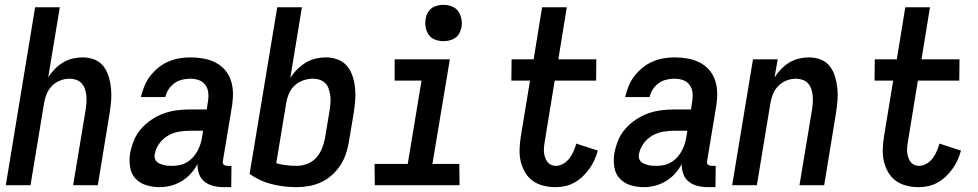

<svg xmlns="http://www.w3.org/2000/svg" viewBox="-20 -765 4040 793"><path d="M4 0 125 -735H227L179 -445Q190 -463 206 -479.5Q222 -496 240.5 -507Q259 -518 280 -523Q301 -528 321 -528Q347 -528 370 -519Q393 -510 407.5 -491Q422 -472 429 -448.5Q436 -425 438.5 -400.5Q441 -376 439 -350Q437 -324 433 -299L384 0H282L334 -313Q336 -327 337 -342Q338 -357 336.5 -371Q335 -385 330.5 -398Q326 -411 317 -421Q308 -431 294.5 -435.5Q281 -440 267 -440Q248 -440 228.5 -432.5Q209 -425 194.5 -410Q180 -395 172.5 -376.5Q165 -358 162 -339L106 0Z M639 8Q611 8 584.5 0Q558 -8 540 -27Q522 -46 517.5 -74Q513 -102 517 -130Q522 -157 532.5 -183.5Q543 -210 562 -232Q581 -254 605.5 -270.5Q630 -287 656.5 -296.5Q683 -306 710.5 -309.5Q738 -313 765 -313H834L839 -347Q842 -365 840 -383Q838 -401 828 -414.5Q818 -428 801.5 -434Q785 -440 766 -440Q750 -440 732.5 -436Q715 -432 700.5 -421.5Q686 -411 676 -395.5Q666 -380 663 -364H562Q567 -386 576 -408.5Q585 -431 600 -450.5Q615 -470 634 -485.5Q653 -501 675 -510.5Q697 -520 720 -524Q743 -528 766 -528Q793 -528 819 -523.5Q845 -519 867.5 -508Q890 -497 907 -478.5Q924 -460 932.5 -436Q941 -412 942 -385.5Q943 -359 939 -332L901 -103Q900 -98 900 -93.5Q900 -89 903 -86Q906 -83 910.5 -81.5Q915 -80 919 -80H936L935 8H904Q882 8 861.5 3Q841 -2 825 -14.5Q809 -27 802 -47Q795 -67 796 -88Q785 -67 768.5 -48.5Q752 -30 730.5 -17Q709 -4 685.5 2Q662 8 639 8ZM693 -80Q708 -80 723.5 -83.5Q739 -87 753 -95.5Q767 -104 778 -116.5Q789 -129 796.5 -143Q804 -157 808.5 -172Q813 -187 815 -202L819 -225H765Q742 -225 718.5 -221Q695 -217 673.5 -204.5Q652 -192 637.5 -171.5Q623 -151 619 -128Q617 -119 619.5 -110.5Q622 -102 628 -96.5Q634 -91 642 -88Q650 -85 658 -83Q666 -81 675 -80.5Q684 -80 693 -80Z M1205 8Q1152 8 1102 -4.5Q1052 -17 1011 -47L1125 -735H1227L1179 -443Q1191 -462 1207.5 -478.5Q1224 -495 1243 -506.5Q1262 -518 1283.5 -523Q1305 -528 1326 -528Q1352 -528 1375.5 -519Q1399 -510 1414 -491.5Q1429 -473 1436.5 -449.5Q1444 -426 1446.5 -401Q1449 -376 1447 -350Q1445 -324 1441 -299L1421 -179Q1417 -154 1408.5 -129Q1400 -104 1385.5 -82Q1371 -60 1350.5 -41.5Q1330 -23 1305.5 -12Q1281 -1 1255.5 3.5Q1230 8 1205 8ZM1205 -80Q1227 -80 1248.5 -88Q1270 -96 1285.5 -113Q1301 -130 1309.5 -151Q1318 -172 1322 -193L1342 -313Q1344 -328 1345 -342.5Q1346 -357 1344 -371Q1342 -385 1337.5 -398.5Q1333 -412 1323.5 -421.5Q1314 -431 1300.5 -435.5Q1287 -440 1272 -440Q1253 -440 1232.5 -433Q1212 -426 1196.5 -411.5Q1181 -397 1173 -377.5Q1165 -358 1162 -339L1121 -91Q1141 -85 1162.5 -82.5Q1184 -80 1205 -80Z M1528 0 1527 -88H1664L1721 -432H1610V-520H1838L1766 -88H1877L1878 0ZM1811 -595Q1793 -595 1776.5 -601.5Q1760 -608 1750.5 -621.5Q1741 -635 1738 -652.5Q1735 -670 1738 -688Q1740 -701 1746.5 -712.5Q1753 -724 1763.5 -731.5Q1774 -739 1786.5 -742Q1799 -745 1812 -745Q1830 -745 1846.5 -738.5Q1863 -732 1872.5 -718.5Q1882 -705 1885.5 -687.5Q1889 -670 1886 -652Q1883 -639 1877 -627.5Q1871 -616 1860 -608.5Q1849 -601 1836.5 -598Q1824 -595 1811 -595Z M2275 8Q2249 8 2224.5 2Q2200 -4 2180.5 -18Q2161 -32 2148.5 -53.5Q2136 -75 2130.5 -99Q2125 -123 2126 -149Q2127 -175 2131 -201L2169 -432H2092L2093 -520H2184L2219 -735H2321L2286 -520H2443L2442 -432H2271L2231 -187Q2229 -175 2227.5 -163.5Q2226 -152 2226.5 -141Q2227 -130 2230 -119Q2233 -108 2239 -99Q2245 -90 2254.5 -85Q2264 -80 2276 -80Q2292 -80 2307 -89Q2322 -98 2332.5 -112Q2343 -126 2349.5 -141.5Q2356 -157 2360 -172L2449 -143Q2444 -124 2435.5 -105Q2427 -86 2415 -69Q2403 -52 2387.5 -37Q2372 -22 2353.5 -11.5Q2335 -1 2315 3.5Q2295 8 2275 8Z M2639 8Q2611 8 2584.5 0Q2558 -8 2540 -27Q2522 -46 2517.5 -74Q2513 -102 2517 -130Q2522 -157 2532.5 -183.5Q2543 -210 2562 -232Q2581 -254 2605.5 -270.5Q2630 -287 2656.5 -296.5Q2683 -306 2710.5 -309.5Q2738 -313 2765 -313H2834L2839 -347Q2842 -365 2840 -383Q2838 -401 2828 -414.5Q2818 -428 2801.5 -434Q2785 -440 2766 -440Q2750 -440 2732.5 -436Q2715 -432 2700.5 -421.5Q2686 -411 2676 -395.5Q2666 -380 2663 -364H2562Q2567 -386 2576 -408.5Q2585 -431 2600 -450.5Q2615 -470 2634 -485.5Q2653 -501 2675 -510.5Q2697 -520 2720 -524Q2743 -528 2766 -528Q2793 -528 2819 -523.5Q2845 -519 2867.5 -508Q2890 -497 2907 -478.5Q2924 -460 2932.5 -436Q2941 -412 2942 -385.5Q2943 -359 2939 -332L2901 -103Q2900 -98 2900 -93.5Q2900 -89 2903 -86Q2906 -83 2910.5 -81.5Q2915 -80 2919 -80H2936L2935 8H2904Q2882 8 2861.5 3Q2841 -2 2825 -14.5Q2809 -27 2802 -47Q2795 -67 2796 -88Q2785 -67 2768.5 -48.5Q2752 -30 2730.5 -17Q2709 -4 2685.5 2Q2662 8 2639 8ZM2693 -80Q2708 -80 2723.5 -83.5Q2739 -87 2753 -95.5Q2767 -104 2778 -116.5Q2789 -129 2796.5 -143Q2804 -157 2808.5 -172Q2813 -187 2815 -202L2819 -225H2765Q2742 -225 2718.5 -221Q2695 -217 2673.5 -204.5Q2652 -192 2637.5 -171.5Q2623 -151 2619 -128Q2617 -119 2619.5 -110.5Q2622 -102 2628 -96.5Q2634 -91 2642 -88Q2650 -85 2658 -83Q2666 -81 2675 -80.5Q2684 -80 2693 -80Z M3004 0 3090 -520H3192L3179 -445Q3190 -463 3206 -479.5Q3222 -496 3240.5 -507Q3259 -518 3280 -523Q3301 -528 3321 -528Q3347 -528 3370 -519Q3393 -510 3407.5 -491Q3422 -472 3429 -448.5Q3436 -425 3438.5 -400.5Q3441 -376 3439 -350Q3437 -324 3433 -299L3384 0H3282L3334 -313Q3336 -327 3337 -342Q3338 -357 3336.5 -371Q3335 -385 3330.5 -398Q3326 -411 3317 -421Q3308 -431 3294.5 -435.5Q3281 -440 3267 -440Q3248 -440 3228.5 -432.5Q3209 -425 3194.5 -410Q3180 -395 3172.5 -376.5Q3165 -358 3162 -339L3106 0Z M3775 8Q3749 8 3724.5 2Q3700 -4 3680.5 -18Q3661 -32 3648.5 -53.5Q3636 -75 3630.5 -99Q3625 -123 3626 -149Q3627 -175 3631 -201L3669 -432H3592L3593 -520H3684L3719 -735H3821L3786 -520H3943L3942 -432H3771L3731 -187Q3729 -175 3727.5 -163.5Q3726 -152 3726.5 -141Q3727 -130 3730 -119Q3733 -108 3739 -99Q3745 -90 3754.5 -85Q3764 -80 3776 -80Q3792 -80 3807 -89Q3822 -98 3832.5 -112Q3843 -126 3849.5 -141.5Q3856 -157 3860 -172L3949 -143Q3944 -124 3935.5 -105Q3927 -86 3915 -69Q3903 -52 3887.5 -37Q3872 -22 3853.5 -11.5Q3835 -1 3815 3.5Q3795 8 3775 8Z"/></svg>

Font: Iosevka SS18 Semibold
Style: Italic
Weight: 600
Italic angle: -9°
Monospace: yes
Designer: Belleve Invis
Foundry: Belleve Invis
Version: Version 25.1.1; ttfautohint (v1.8.4)